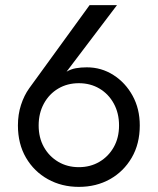

<svg xmlns="http://www.w3.org/2000/svg" viewBox="-20 -720 616 750"><path d="M330 -700H437L240 -440Q257 -450 276.5 -453.5Q296 -457 319 -457Q376 -457 423 -427Q470 -397 498 -346Q526 -295 526 -230Q526 -158 494.5 -104Q463 -50 409.5 -20Q356 10 288 10Q221 10 167 -20Q113 -50 81.5 -104Q50 -158 50 -230Q50 -273 62 -310Q74 -347 94 -375ZM131 -230Q131 -182 151.5 -145.5Q172 -109 207.5 -88Q243 -67 288 -67Q333 -67 368.5 -88Q404 -109 424.5 -145.5Q445 -182 445 -230Q445 -278 424.5 -315.5Q404 -353 368.5 -374Q333 -395 288 -395Q243 -395 207.5 -374Q172 -353 151.5 -315.5Q131 -278 131 -230Z"/></svg>

Font: Von Book
Style: Regular
Weight: 400
Version: Version 4.000; ttfautohint (v1.8.4.7-5d5b)